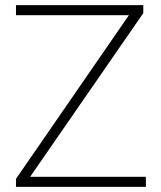

<svg xmlns="http://www.w3.org/2000/svg" viewBox="-20 -725 625 745"><path d="M42 0V-31L496 -689V-666H42V-705H536V-674L81 -16V-39H546V0Z"/></svg>

Font: Mulish ExtraLight ExtraLight
Style: Regular
Weight: 250
Version: Version 3.603